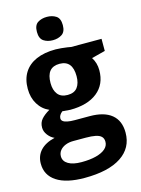

<svg xmlns="http://www.w3.org/2000/svg" viewBox="-144 -841 854 1161"><g transform="rotate(-15 282.5 -260.0)"><path d="M237.8 240.2Q123.5 240.2 63.2 200.4Q2.9 160.6 2.9 88.9Q2.9 39.6 33.7 6.3Q64.5 -26.9 124 -41Q101.1 -50.8 84 -73Q66.9 -95.2 66.9 -120.1Q66.9 -151.4 85 -172.1Q103 -192.9 137.2 -212.9Q94.2 -231.4 69.1 -272.5Q43.9 -313.5 43.9 -369.1Q43.9 -428.7 70.1 -470.5Q96.2 -512.2 146.2 -534.2Q196.3 -556.2 268.1 -556.2Q283.2 -556.2 303.2 -554.2Q323.2 -552.2 340.1 -549.8Q356.9 -547.4 362.8 -545.9H553.2V-470.2L467.8 -448.2Q479.5 -430.2 485.4 -409.7Q491.2 -389.2 491.2 -366.2Q491.2 -278.3 429.9 -229.2Q368.7 -180.2 259.8 -180.2Q233.9 -181.6 210.9 -184.1Q199.7 -175.3 193.8 -165.5Q188 -155.8 188 -145Q188 -134.3 197 -127.2Q206.1 -120.1 224.4 -116.5Q242.7 -112.8 270 -112.8H362.8Q452.6 -112.8 499.8 -74.2Q546.9 -35.6 546.9 39.1Q546.9 134.8 467 187.5Q387.2 240.2 237.8 240.2ZM244.1 143.1Q297.4 143.1 335.7 133.1Q374 123 394.5 104.7Q415 86.4 415 61Q415 40.5 403.1 28.6Q391.1 16.6 366.9 11.7Q342.8 6.8 305.2 6.8H228Q200.7 6.8 179 15.6Q157.2 24.4 144.5 40.3Q131.8 56.2 131.8 77.1Q131.8 107.9 161.4 125.5Q190.9 143.1 244.1 143.1ZM268.1 -271Q310.1 -271 329.6 -296.9Q349.1 -322.8 349.1 -367.2Q349.1 -416.5 328.9 -441.2Q308.6 -465.8 268.1 -465.8Q227.1 -465.8 206.5 -441.2Q186 -416.5 186 -367.2Q186 -322.8 206.3 -296.9Q226.6 -271 268.1 -271ZM267.6 -759.8Q300.8 -759.8 324.7 -744.4Q348.6 -729 348.6 -687Q348.6 -645.5 324.7 -629.6Q300.8 -613.8 267.6 -613.8Q233.9 -613.8 210.2 -629.6Q186.5 -645.5 186.5 -687Q186.5 -729 210.2 -744.4Q233.9 -759.8 267.6 -759.8Z"/></g></svg>

Font: Wonky
Style: Regular
Weight: 400
Designer: Monotype Design Team
Foundry: Monotype Imaging Inc.
Version: Version 3.000